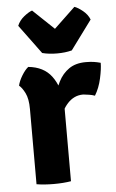

<svg xmlns="http://www.w3.org/2000/svg" viewBox="-54 -784 500 827"><g transform="rotate(-5 196.5 -371.0)"><path d="M391.5 -497Q391.5 -470.5 382.5 -429.8Q373.5 -389 354.5 -358Q342 -362.5 329.8 -364.2Q317.5 -366 304.5 -367.5Q283.5 -367.5 266.8 -359.5Q250 -351.5 236.8 -337Q223.5 -322.5 212.2 -301.8Q201 -281 191 -255.5L173.5 -278Q176 -318.5 184.2 -358.8Q192.5 -399 209.2 -432.2Q226 -465.5 254.8 -485.5Q283.5 -505.5 327.5 -505.5Q349 -505.5 363 -503.2Q377 -501 391.5 -497ZM32.5 -429.5Q37 -449.5 51 -472.5Q65 -495.5 79 -506.5Q145.5 -500 179.2 -455Q213 -410 219.5 -337V0Q186.5 5.5 145 5.5Q104.5 5.5 70.5 0V-325.5Q70.5 -369.5 57.8 -394.8Q45 -420 32.5 -429.5ZM144 -561 51.5 -686.5Q60.5 -709 81 -725.5Q101.5 -742 116.5 -747L208 -660L299.5 -747Q314.5 -742 335 -725.5Q355.5 -709 364.5 -686.5L272 -561Q243.5 -553.5 208 -553.5Q173 -553.5 144 -561Z"/></g></svg>

Font: Signika Negative
Style: Bold
Weight: 700
Designer: Anna Giedry
Foundry: Anna Giedry
Version: Version 2.001